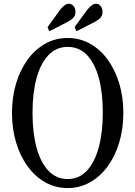

<svg xmlns="http://www.w3.org/2000/svg" viewBox="-20 -970 705 1001"><path d="M332.5 10.5Q269.5 10.5 216.5 -19.2Q163.5 -49 124.5 -102.2Q85.5 -155.5 64 -226.8Q42.5 -298 42.5 -381Q42.5 -464.5 64 -535.5Q85.5 -606.5 124.5 -659.8Q163.5 -713 216.5 -742.5Q269.5 -772 332.5 -772Q395.5 -772 448.8 -742.5Q502 -713 541 -659.8Q580 -606.5 601.5 -535.5Q623 -464.5 623 -381Q623 -298 601.5 -226.8Q580 -155.5 541 -102.2Q502 -49 448.8 -19.2Q395.5 10.5 332.5 10.5ZM332.5 -36.5Q392 -36.5 432.8 -80Q473.5 -123.5 494.8 -201.5Q516 -279.5 516 -383.5Q516 -486.5 495.2 -563.2Q474.5 -640 433.8 -682.8Q393 -725.5 333 -725.5Q273.5 -725.5 232.5 -682.5Q191.5 -639.5 170.5 -562.2Q149.5 -485 149.5 -381.5Q149.5 -278.5 170.5 -200.8Q191.5 -123 232.5 -79.8Q273.5 -36.5 332.5 -36.5ZM378.5 -807 368.5 -828.5 432 -915Q458.5 -950.5 480.5 -950.5Q495.5 -950.5 505 -938Q514.5 -925.5 514.5 -907.5Q514.5 -890.5 504.2 -878Q494 -865.5 462.5 -850ZM237 -807 228 -828.5 290.5 -915Q316.5 -950.5 339 -950.5Q354 -950.5 363.8 -938Q373.5 -925.5 373.5 -907.5Q373.5 -890.5 363 -878Q352.5 -865.5 321 -850Z"/></svg>

Font: Libre Caslon Condensed
Style: Regular
Weight: 400
Designer: Pablo Impallari, Rodrigo Fuenzalida, Katja Schimmel, Ertekin Erdin
Foundry: Pablo Impallari, Rodrigo Fuenzalida
Version: Version 2.000; ttfautohint (v1.8.4.7-5d5b);gftools[0.9.33]